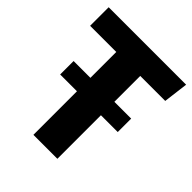

<svg xmlns="http://www.w3.org/2000/svg" viewBox="-195 -811 929 929"><g transform="rotate(45 270.0 -346.0)"><path d="M523 -566H352V-389H467V-297H352V1H188V-297H73V-389H188V-566H9V-693H539Z"/></g></svg>

Font: Fira Sans BGR
Style: Bold
Weight: 700
Designer: bBox Type GmbH & Carrois Corporate GbR & Edenspiekermann AG
Foundry: bBox Type GmbH & Carrois Corporate GbR & Edenspiekermann AG
Version: Version 4.301